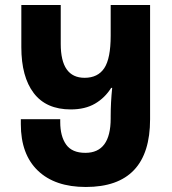

<svg xmlns="http://www.w3.org/2000/svg" viewBox="-20 -734 684 765"><path d="M322 11Q578 11 578 -259V-714H421V-592Q421 -501 395.5 -462.5Q370 -424 317 -424Q222 -424 222 -559V-714H65V-546Q65 -428 114.5 -363Q164 -298 262 -298Q319 -298 358.5 -321Q398 -344 423 -384H427Q421 -326 421 -271V-262Q421 -125 320 -125Q267 -125 243.5 -158Q220 -191 220 -248V-259H63V-239Q63 -119 131 -54Q199 11 322 11Z"/></svg>

Font: Noto Sans Georgian Condensed Extra
Style: Regular
Weight: 800
Width: 3
Designer: Monotype Design Team
Foundry: Monotype Imaging Inc.
Version: Version 1.901